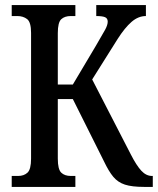

<svg xmlns="http://www.w3.org/2000/svg" viewBox="-20 -734 620 754"><path d="M26 0V-43H51Q74 -43 88 -56Q102 -69 102 -111V-605Q102 -647 86.5 -659Q71 -671 48 -671H26V-714H276V-671H258Q234 -671 220.5 -658.5Q207 -646 207 -604V-402H266L357 -555Q383 -599 393 -617.5Q403 -636 403 -649Q403 -662 392.5 -666.5Q382 -671 358 -671V-714H553V-671Q523 -671 496.5 -648Q470 -625 442 -581L342 -422L494 -127Q516 -84 535 -63.5Q554 -43 577 -43H580V0H546Q498 0 470.5 -9Q443 -18 425 -39.5Q407 -61 388 -101L266 -345H207V-111Q207 -69 220.5 -56Q234 -43 258 -43H276V0Z"/></svg>

Font: Noto Serif ExtraCondensed Medium
Style: Regular
Weight: 500
Width: 2
Designer: Monotype Design Team
Foundry: Monotype Imaging Inc.
Version: Version 2.015